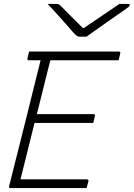

<svg xmlns="http://www.w3.org/2000/svg" viewBox="-20 -964 685 984"><path d="M35 0Q23 0 27 -11Q68 -172 108 -333Q148 -494 188 -655H128Q118 -655 121 -666Q123 -675 125 -683Q127 -691 129 -700H589Q599 -700 596 -689Q594 -680 592 -672Q590 -664 588 -655H238Q235 -642 231.5 -629.5Q228 -617 225 -604Q211 -548 197 -491.5Q183 -435 169 -379H459Q464 -379 466 -375.5Q468 -372 466 -368Q464 -359 462 -351Q460 -343 458 -334H157Q139 -262 121 -189.5Q103 -117 85 -45H424Q436 -45 433 -34Q430 -24 428 -16.5Q426 -9 424 0ZM423 -776H387Q380 -776 374.5 -779.5Q369 -783 356 -797Q346 -809 323 -835Q300 -861 273 -891Q246 -921 224 -944H264Q276 -944 280.5 -942Q285 -940 292 -933Q307 -918 335 -889.5Q363 -861 405 -820H409Q470 -861 514 -891Q558 -921 592 -944H635Q647 -944 645 -937Q644 -933 639 -928.5Q634 -924 614 -910Q598 -899 572 -881Q546 -863 517 -842.5Q488 -822 462.5 -804Q437 -786 423 -776Z"/></svg>

Font: Recursive Sn Lnr St Lt
Style: Italic
Weight: 300
Italic angle: -15°
Version: Version 1.079;hotconv 1.0.112;makeotfexe 2.5.65598; ttfautoh